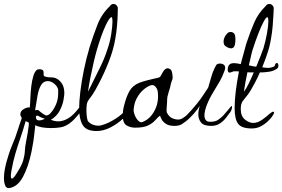

<svg xmlns="http://www.w3.org/2000/svg" viewBox="-77 -649 1431 973"><path d="M327 -77Q299 -41 276.5 -24.5Q254 -8 231.5 -4Q209 0 181 0Q156 0 134 -4Q112 -8 102 -15Q99 5 96.5 33.5Q94 62 83 118Q67 196 39.5 247Q12 298 -30 304Q-45 306 -51 290.5Q-57 275 -57 253Q-57 233 -53 211Q-49 189 -44 171Q-32 130 -24.5 109.5Q-17 89 -11.5 76.5Q-6 64 0 48.5Q6 33 15 4Q18 -6 22.5 -19.5Q27 -33 33 -49Q32 -57 29 -60Q26 -63 26 -69Q26 -87 44.5 -97Q63 -107 74 -104Q76 -124 77 -153Q78 -182 81.5 -211.5Q85 -241 92 -264Q99 -287 111 -296Q119 -298 124 -298Q139 -298 143 -289Q144 -287 144 -281V-272Q144 -265 147 -263Q160 -257 180 -257Q200 -257 213 -249Q227 -241 238 -223.5Q249 -206 249 -176Q249 -166 244.5 -141Q240 -116 225.5 -88Q211 -60 181 -42Q200 -34 218 -34Q243 -34 269 -49.5Q295 -65 323 -102Q328 -108 331 -108Q337 -108 337 -100Q337 -91 327 -77ZM218 -189Q218 -207 200.5 -222.5Q183 -238 165 -238Q143 -238 131 -217.5Q119 -197 113 -163.5Q107 -130 101 -91Q102 -90 102.5 -90Q103 -90 103 -90Q105 -90 106.5 -91Q108 -92 110 -92Q112 -92 116 -91Q120 -90 124 -85Q135 -76 144.5 -70Q154 -64 158 -64Q168 -64 178.5 -75Q189 -86 198 -102Q207 -118 211 -131Q217 -149 217.5 -166.5Q218 -184 218 -189ZM151 -47Q151 -47 139 -51Q127 -55 116 -62Q114 -63 110 -63Q105 -63 105 -55Q105 -51 107 -46.5Q109 -42 113 -40Q125 -37 138 -42Q151 -47 151 -47ZM68 -28Q66 -30 61.5 -31.5Q57 -33 53 -35Q39 14 25.5 53Q12 92 0.5 131Q-11 170 -20 221Q-21 228 -21.5 233.5Q-22 239 -22 243Q-22 256 -17 256Q-12 256 -5 247.5Q2 239 7 230Q33 190 40.5 164Q48 138 49 115.5Q50 93 56 64Q60 44 63.5 23.5Q67 3 68.5 -12Q70 -27 68 -28Z M580 -90Q572 -72 545.5 -47Q519 -22 483.5 -3.5Q448 15 412 15Q360 15 342 -15.5Q324 -46 324 -98Q324 -133 330 -184Q336 -235 348 -294Q360 -353 378 -413Q396 -470 417 -524Q438 -578 480 -618Q487 -629 498 -629Q507 -629 514 -621.5Q521 -614 520 -604Q520 -604 519.5 -579Q519 -554 516 -518.5Q513 -483 507 -451Q498 -397 474.5 -337Q451 -277 425 -228Q404 -187 391.5 -169Q379 -151 372.5 -143Q366 -135 363 -122Q362 -115 361.5 -106.5Q361 -98 361 -89Q361 -71 363.5 -54.5Q366 -38 370 -33Q381 -22 394 -17Q407 -12 420 -12Q431 -12 440 -15Q474 -25 509.5 -48Q545 -71 560 -93Q567 -103 571.5 -106.5Q576 -110 579 -110Q584 -110 584 -103Q584 -101 583 -97.5Q582 -94 580 -90ZM489 -562Q479 -564 457.5 -518Q436 -472 413 -393Q406 -369 397.5 -332Q389 -295 381 -255.5Q373 -216 369 -184Q401 -249 427 -301Q453 -353 467 -398Q480 -434 486.5 -475Q493 -516 493 -540Q493 -559 489 -562Z M883 -78Q886 -81 891 -81Q898 -81 898 -74Q898 -70 893.5 -62Q889 -54 875 -43Q861 -31 846.5 -21Q832 -11 807 -11Q780 -11 764.5 -21Q749 -31 742.5 -43.5Q736 -56 734 -63Q722 -54 709.5 -39.5Q697 -25 674 -13.5Q651 -2 608 -2Q584 -2 564.5 -13.5Q545 -25 545 -64Q545 -75 546.5 -87.5Q548 -100 552 -115Q564 -162 580 -189Q596 -216 628 -229Q648 -237 677 -244Q706 -251 728 -256Q735 -258 740.5 -269.5Q746 -281 753 -291Q757 -296 762 -299.5Q767 -303 773 -303Q778 -303 786 -298Q793 -293 795.5 -279Q798 -265 798 -253Q797 -247 793.5 -238.5Q790 -230 788 -220Q786 -207 778 -183Q770 -159 770 -143Q770 -129 768 -108.5Q766 -88 768 -80Q779 -56 799 -48.5Q819 -41 834 -44Q845 -46 859 -57Q873 -68 883 -78ZM721 -192Q719 -200 711.5 -209Q704 -218 693 -218Q691 -218 685 -216Q668 -210 649 -193.5Q630 -177 616 -151Q602 -125 600 -90Q600 -80 606.5 -64Q613 -48 624 -37Q635 -26 646 -31Q670 -41 686.5 -59.5Q703 -78 714 -105Q719 -118 721.5 -132.5Q724 -147 724 -160Q724 -172 723 -180.5Q722 -189 721 -192Z M1095 -404Q1088 -404 1081.5 -406.5Q1075 -409 1069 -413Q1056 -419 1056 -439Q1056 -448 1060.5 -459Q1065 -470 1075 -480Q1082 -487 1092 -487Q1101 -487 1109 -480Q1113 -476 1114.5 -467.5Q1116 -459 1116 -449Q1116 -437 1114 -425.5Q1112 -414 1107 -409Q1100 -404 1095 -404ZM993 -11Q956 -11 942 -28Q928 -45 928 -69Q928 -80 930 -91Q932 -102 935 -113Q925 -95 904 -71.5Q883 -48 865 -34Q861 -31 857 -31Q851 -31 851 -38Q851 -46 857 -52Q899 -96 921 -123.5Q943 -151 955 -170Q967 -189 978 -205Q987 -234 994.5 -261.5Q1002 -289 1018 -318Q1023 -327 1038 -327Q1048 -327 1056 -322Q1064 -317 1064 -305Q1064 -299 1061 -291Q1050 -260 1037.5 -238.5Q1025 -217 1005 -184Q984 -150 971.5 -118Q959 -86 959 -64Q959 -50 965.5 -41Q972 -32 985 -32Q1013 -31 1028 -41.5Q1043 -52 1053 -62Q1066 -76 1075.5 -88Q1085 -100 1093 -109Q1099 -115 1099 -107Q1099 -102 1096.5 -94Q1094 -86 1091 -82Q1081 -68 1067.5 -51Q1054 -34 1036 -22.5Q1018 -11 993 -11Z M1265 -342Q1262 -334 1258.5 -325Q1255 -316 1252 -308L1259 -307Q1265 -306 1270.5 -305.5Q1276 -305 1281 -305Q1289 -305 1295 -306.5Q1301 -308 1304 -309Q1312 -311 1314 -314Q1316 -317 1316 -317Q1316 -321 1319 -325.5Q1322 -330 1326 -330Q1331 -330 1334 -321Q1334 -321 1333.5 -311Q1333 -301 1308 -291Q1291 -284 1250 -282H1240Q1234 -268 1227.5 -254.5Q1221 -241 1214 -228Q1193 -188 1178.5 -169Q1164 -150 1156 -140.5Q1148 -131 1145 -118Q1144 -112 1143.5 -107Q1143 -102 1143 -97Q1143 -60 1164.5 -43Q1186 -26 1206 -26Q1229 -26 1252 -42.5Q1275 -59 1290 -73Q1302 -83 1308 -83Q1312 -83 1312 -79Q1312 -72 1301 -57Q1295 -49 1281 -35Q1267 -21 1246 -9.5Q1225 2 1199 2Q1147 2 1129.5 -22Q1112 -46 1112 -102Q1112 -137 1117.5 -184.5Q1123 -232 1134 -287L1117 -288Q1104 -288 1097 -284Q1091 -281 1087 -281Q1077 -281 1077 -296Q1077 -313 1086 -322Q1093 -329 1110 -329Q1118 -329 1126 -327.5Q1134 -326 1143 -324L1149 -347L1165 -405Q1167 -415 1169 -421Q1171 -427 1174 -436Q1191 -487 1211 -534Q1231 -581 1269 -618Q1276 -629 1288 -629Q1297 -629 1304 -621.5Q1311 -614 1310 -604Q1310 -604 1309 -579Q1308 -554 1305 -518.5Q1302 -483 1296 -451Q1293 -432 1287.5 -410.5Q1282 -389 1274 -367ZM1184 -318Q1191 -316 1197.5 -315Q1204 -314 1212 -312L1221 -311Q1225 -318 1228 -326.5Q1231 -335 1234 -342L1245 -369Q1249 -380 1252 -388.5Q1255 -397 1258 -404Q1269 -441 1276 -480Q1283 -519 1283 -541Q1283 -559 1278 -562Q1272 -563 1259 -539Q1246 -515 1231 -476Q1216 -437 1202 -393Q1201 -389 1200 -385.5Q1199 -382 1198 -378L1190 -343ZM1159 -184Q1170 -198 1183 -224.5Q1196 -251 1209 -282H1201Q1195 -282 1188.5 -282Q1182 -282 1177 -283Q1171 -257 1166.5 -231Q1162 -205 1159 -184Z"/></svg>

Font: Ingrid Darling
Style: Regular
Weight: 400
Designer: Robert E. Leuschke
Foundry: Robert E. Leuschke
Version: Version 1.010; ttfautohint (v1.8.3)